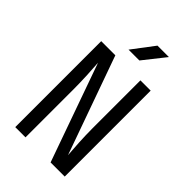

<svg xmlns="http://www.w3.org/2000/svg" viewBox="-276 -1051 1153 1153"><g transform="rotate(45 300.0 -475.0)"><path d="M334 -810 445 -950H348L242 -810ZM177 0V-410C177 -483 172 -576 168 -625L390 0H510V-730H423V-320C423 -247 429 -154 433 -105L210 -730H90V0Z"/></g></svg>

Font: Tekne LDO
Style: Regular
Weight: 400
Monospace: yes
Designer: Alessio Laiso, Mario Rullo, Paolo Rosset
Foundry: Alessio Laiso
Version: Version 1.000;hotconv 1.0.109;makeotfexe 2.5.65596